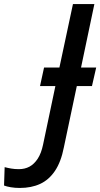

<svg xmlns="http://www.w3.org/2000/svg" viewBox="-171 -734 496 950"><path d="M-73 196Q-97 196 -117.5 192.5Q-138 189 -151 184L-148 93Q-133 97 -115.5 100Q-98 103 -78 103Q-48 103 -25 90.5Q-2 78 15.5 51.5Q33 25 42 -18L103 -308H27L47 -400H123L190 -714H296L230 -400H305L284 -308H209L145 -5Q131 67 101 111.5Q71 156 27.5 176Q-16 196 -73 196Z"/></svg>

Font: Noto Sans Display Medium
Style: Italic
Weight: 500
Italic angle: -12°
Designer: Monotype Design Team
Foundry: Monotype Imaging Inc.
Version: Version 2.003